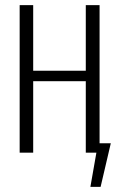

<svg xmlns="http://www.w3.org/2000/svg" viewBox="-20 -598 474 752"><path d="M334 134 364 -37H414L374 134ZM57 0V-578H110V-321H316V-578H370V0H316V-280H110V0Z"/></svg>

Font: Oswald ExtraLight
Style: Regular
Weight: 250
Designer: Vernon Adams
Foundry: Vernon Adams
Version: Version 4.100; ttfautohint (v1.8.1.43-b0c9)